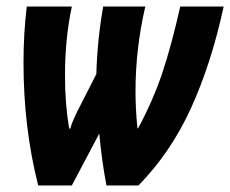

<svg xmlns="http://www.w3.org/2000/svg" viewBox="-20 -568 705 588"><path d="M52 -375Q52 -467 62 -548H200Q179 -449 179 -337Q179 -248 192 -174H195Q200 -191 208 -208.5Q216 -226 225 -243L275 -341Q278 -446 296 -548H425Q395 -419 395 -289Q395 -232 401 -175H403Q449 -261 477 -344.5Q505 -428 532 -548H665Q627 -373 565 -237Q503 -101 404 0H306Q292 -73 284 -159L200 0H97Q52 -177 52 -375Z"/></svg>

Font: Noto Sans Display Ex Bold Cond
Style: Italic
Weight: 800
Width: 3
Italic angle: -12°
Designer: Monotype Design team
Foundry: Monotype Imaging Inc.
Version: Version 1.000